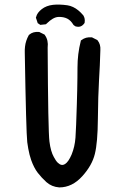

<svg xmlns="http://www.w3.org/2000/svg" viewBox="-20 -814 540 836"><path d="M237.8 2Q205.1 -0.5 182.1 -21Q171.4 -30.8 162.1 -40.8Q152.8 -50.8 144.5 -61.5Q127.9 -83 115.7 -117.2Q111.8 -128.4 108.6 -140.9Q105.5 -153.3 103 -167Q100.6 -180.7 98.6 -195.3Q93.8 -238.8 87.9 -583.5Q87.4 -597.7 88.9 -610.8Q90.3 -624 94.5 -636.5Q98.6 -648.9 105 -660.2L105.5 -661.6L106.9 -662.6Q123.5 -677.2 149.4 -674.8H151.4L152.8 -673.8L172.4 -664.1L174.3 -663.1L175.8 -660.6Q191.4 -638.7 187.5 -606.9Q188.5 -425.8 190.4 -322.5Q192.4 -219.2 195.3 -197.8Q200.7 -154.3 214.4 -130.4Q218.8 -122.1 223.1 -115.7Q227.5 -109.4 231.9 -105.2Q236.3 -101.1 240.7 -98.6Q252 -92.3 263.7 -100.1Q278.3 -109.4 292 -141.6Q305.7 -175.3 308.6 -214.4Q310.1 -234.9 311.5 -270.8Q313 -306.6 314.5 -358.4Q315.4 -392.6 316.2 -421.9Q316.9 -451.2 317.1 -475.6Q317.4 -500 317.4 -519.5Q317.4 -579.6 331.5 -634.3L332 -637.7L335 -639.6Q353.5 -653.8 378.9 -651.4H380.9L382.3 -650.4L401.9 -640.6L403.8 -639.6L405.3 -637.7Q418.9 -620.6 417 -595.2Q416 -561.5 414.6 -528.8Q413.1 -496.1 411.1 -463.4Q407.2 -397.9 406.2 -296.4Q405.3 -192.9 393.1 -144Q380.9 -93.8 338.4 -46.9Q294.4 2 238.3 2ZM308.1 -699.7 302.2 -703.6 300.3 -705.1 299.3 -706.5Q288.1 -725.1 272.9 -732.9Q265.1 -736.8 255.4 -738.8Q245.6 -740.7 233.9 -740.2Q211.4 -739.3 182.6 -710.9L180.2 -708.5L176.8 -708L159.2 -706.1L155.8 -705.6L152.8 -707.5L147 -711.4L144 -713.4L143.1 -716.8L137.2 -734.4L136.2 -736.8L137.2 -739.7Q141.6 -758.8 162.1 -774.4Q181.6 -789.6 210.9 -793Q238.3 -795.9 273.4 -791Q286.1 -789.1 298.1 -783.4Q310.1 -777.8 321 -768.8Q332 -759.8 342.3 -747.6L342.8 -747.1L343.3 -746.1Q351.1 -733.4 348.6 -716.3L348.1 -713.9L346.7 -711.9Q333 -692.9 311 -698.7H309.6Z"/></svg>

Font: NaikaiFont
Style: Bold
Weight: 700
Version: Version 1.89